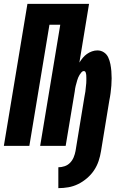

<svg xmlns="http://www.w3.org/2000/svg" viewBox="-30 -755 650 994"><path d="M272 219V111Q288 111 304.5 105.5Q321 100 333 87.5Q345 75 351.5 59Q358 43 361 27L407 -253Q408 -260 409.5 -267Q411 -274 412 -281Q413 -288 413.5 -295.5Q414 -303 415 -310Q416 -317 416.5 -324Q417 -331 417 -338Q417 -345 417 -352Q417 -359 416.5 -366Q416 -373 413.5 -380Q411 -387 404 -387Q397 -387 391.5 -380.5Q386 -374 382 -367.5Q378 -361 375 -354Q372 -347 370 -340Q368 -333 366 -325.5Q364 -318 362 -311Q360 -304 359 -297Q358 -290 357 -282L310 0H178L282 -627H226L122 0H-10L112 -735H431L381 -431Q389 -444 398.5 -455.5Q408 -467 420 -475.5Q432 -484 446 -489Q460 -494 474 -494Q493 -494 508 -484Q523 -474 530.5 -457.5Q538 -441 541.5 -423Q545 -405 546.5 -386.5Q548 -368 548 -349.5Q548 -331 546.5 -312Q545 -293 542.5 -273.5Q540 -254 536 -235L493 27Q489 53 480.5 78.5Q472 104 457 126.5Q442 149 420.5 167.5Q399 186 374.5 198Q350 210 324 214.5Q298 219 272 219Z"/></svg>

Font: Iosevka SS04 Heavy Extended
Style: Italic
Weight: 900
Width: 7
Italic angle: -9°
Monospace: yes
Designer: Belleve Invis
Foundry: Belleve Invis
Version: Version 19.0.0; ttfautohint (v1.8.4)